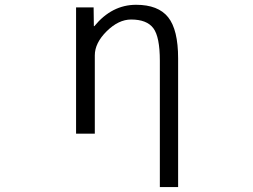

<svg xmlns="http://www.w3.org/2000/svg" viewBox="-20 -550 1040 790"><path d="M365.2 -519.5 366.2 -442.4H368.2Q440.4 -530.3 540 -530.3Q630.9 -530.3 671.9 -479Q712.9 -427.7 712.9 -309.6V219.7H637.7V-299.8Q637.7 -398.4 610.8 -434.1Q584 -469.7 519.5 -469.7Q467.8 -469.7 418.9 -421.4Q370.1 -373 370.1 -322.3V0H293V-519.5Z"/></svg>

Font: GenEi Gothic M SemiLight
Style: Regular
Weight: 350
Designer: o_tamon (Modified); [Source Han Sans]
Ryoko NISHIZUKA  (kana & ideographs); Paul D. Hunt (Latin, Greek & Cyrillic); Wenl
Version: Version 1.1a;Original Version 1.004